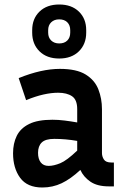

<svg xmlns="http://www.w3.org/2000/svg" viewBox="-20 -823 547 853"><path d="M463 5Q412 5 381.5 -16Q351 -37 337 -68Q294 -28 254 -9Q214 10 168 10Q101 10 69.5 -33Q38 -76 38 -142Q38 -186 54.5 -219.5Q71 -253 109 -272Q147 -291 213 -291Q239 -291 267 -287.5Q295 -284 323 -279V-338Q323 -380 300 -395.5Q277 -411 238 -411Q208 -411 172.5 -403Q137 -395 96 -378L63 -476Q164 -517 246 -517Q320 -517 360.5 -492Q401 -467 417 -426Q433 -385 433 -338V-143Q433 -128 441.5 -114.5Q450 -101 475 -101H486V5ZM149 -144Q149 -117 161 -101.5Q173 -86 196 -86Q219 -86 248 -98Q277 -110 323 -154V-197Q271 -206 221 -206Q182 -206 165.5 -190Q149 -174 149 -144ZM363 -689V-678Q363 -627 330.5 -595Q298 -563 243 -563Q188 -563 155.5 -595Q123 -627 123 -678V-689Q123 -740 155.5 -771.5Q188 -803 243 -803Q298 -803 330.5 -771.5Q363 -740 363 -689ZM292 -689Q292 -711 279 -724Q266 -737 243 -737Q221 -737 207.5 -724Q194 -711 194 -689V-678Q194 -656 207.5 -643Q221 -630 243 -630Q266 -630 279 -643Q292 -656 292 -678Z"/></svg>

Font: Inria Sans
Style: Bold
Weight: 700
Designer: Black Foundry Team
Foundry: Black Foundry
Version: Version 1.2; ttfautohint (v1.8.3)